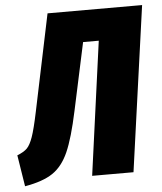

<svg xmlns="http://www.w3.org/2000/svg" viewBox="-78 -740 679 805"><g transform="rotate(-5 262.0 -338.0)"><path d="M453 0H279L356 -562H290L229 -278Q205 -165 179.5 -107.5Q154 -50 112.5 -22Q71 6 -5 19L-26 -113Q2 -124 15.5 -137.5Q29 -151 40.5 -183.5Q52 -216 67 -288L152 -695H550Z"/></g></svg>

Font: Fira Sans Extra Condensed ExtraBold
Style: Italic
Weight: 800
Width: 3
Italic angle: -8°
Designer: Carrois Corporate & Edenspiekermann AG
Foundry: Carrois Corporate GbR & Edenspiekermann AG
Version: Version 4.203